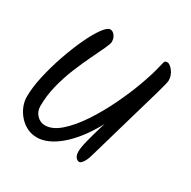

<svg xmlns="http://www.w3.org/2000/svg" viewBox="-116 -617 712 714"><g transform="rotate(30 239.5 -259.5)"><path d="M191 -464Q191 -456 180 -432.5Q169 -409 152.5 -375Q136 -341 119 -299.5Q102 -258 91 -213.5Q80 -169 80 -125Q80 -102 95 -86.5Q110 -71 130 -71Q162 -71 195.5 -100.5Q229 -130 260.5 -177.5Q292 -225 318.5 -280Q345 -335 363.5 -386Q382 -437 390 -472Q394 -489 396 -495.5Q398 -502 408 -502Q414 -502 420.5 -497Q427 -492 433 -484Q439 -476 442.5 -466Q446 -456 446 -445Q446 -437 432 -387.5Q418 -338 393.5 -254.5Q369 -171 337 -59Q331 -39 323 -28Q315 -17 309 -17Q300 -17 293.5 -25.5Q287 -34 287 -50Q287 -66 295 -98Q303 -130 315.5 -171.5Q328 -213 343 -254L350 -252Q333 -208 312 -171.5Q291 -135 268 -106.5Q245 -78 221 -58Q197 -38 173 -27.5Q149 -17 127 -17Q103 -17 83.5 -27Q64 -37 49.5 -53.5Q35 -70 27 -90Q19 -110 19 -130Q19 -170 30 -219Q41 -268 58 -317.5Q75 -367 94.5 -409Q114 -451 132.5 -476.5Q151 -502 163 -502Q174 -502 182.5 -491Q191 -480 191 -464Z"/></g></svg>

Font: Kalam Variable Light
Style: Regular
Weight: 300
Designer: Lipi Raval, Jonny Pinhorn
Foundry: Indian Type Foundry
Version: Version 3.000